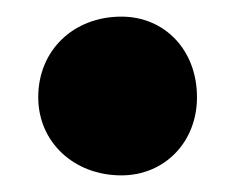

<svg xmlns="http://www.w3.org/2000/svg" viewBox="-20 -447 283 231"><path d="M126 -236C178 -236 217 -276 217 -330C217 -387 178 -427 126 -427C69 -427 26 -387 26 -330C26 -276 69 -236 126 -236Z"/></svg>

Font: Decalotype
Style: Bold
Weight: 700
Designer: Alfredo Marco Pradil
Foundry: Alfredo Marco Pradil
Version: Version 1.0